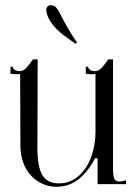

<svg xmlns="http://www.w3.org/2000/svg" viewBox="-20 -704 522 734"><path d="M58 -150 57 -421 42 -420Q36 -420 20 -422V-449H29Q29 -442 36.5 -437Q44 -432 54 -432Q68 -432 79 -443Q90 -454 106 -477H124V-469L123 -138Q123 -66 142 -34.5Q161 -3 205 -3Q250 -3 282 -32.5Q314 -62 329.5 -107Q345 -152 345 -199V-421L330 -420Q324 -420 308 -422V-449H317Q317 -442 324.5 -437Q332 -432 342 -432Q356 -432 367 -443Q378 -454 394 -477H412V-60Q412 -34 416.5 -22Q421 -10 437 -10Q445 -10 462 -15V0H353V-99H343Q320 -52 283 -21Q246 10 196 10Q159 10 127 -9.5Q95 -29 76.5 -65Q58 -101 58 -150ZM164 -638Q157 -654 157 -664Q157 -684 175 -684Q187 -684 194.5 -675.5Q202 -667 206.5 -657.5Q211 -648 213 -645Q241 -589 275 -541L268 -537Q260 -543 234 -561.5Q208 -580 191.5 -598Q175 -616 164 -638Z"/></svg>

Font: Viaoda Libre
Style: Regular
Weight: 400
Designer: Gydient
Version: Version 2.000